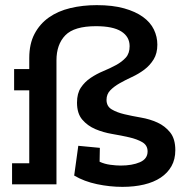

<svg xmlns="http://www.w3.org/2000/svg" viewBox="-20 -718 712 748"><path d="M663 -133Q663 -97 648 -70.5Q633 -44 606 -26Q579 -8 541 1Q503 10 457 10Q408 10 358 -0.5Q308 -11 269 -34L285 -150L369 -142L368 -88Q387 -79 410 -76Q433 -73 450 -73Q495 -73 525 -86Q555 -99 555 -128Q555 -152 534.5 -164Q514 -176 483.5 -183Q453 -190 417.5 -196Q382 -202 351.5 -215Q321 -228 300.5 -252Q280 -276 280 -318Q280 -354 295 -376.5Q310 -399 333 -414.5Q356 -430 382.5 -441Q409 -452 432 -464.5Q455 -477 470 -493.5Q485 -510 485 -538Q485 -575 452.5 -595.5Q420 -616 354 -616Q269 -616 234.5 -580.5Q200 -545 200 -483V0H27V-82H94V-366H35V-449H94V-492Q94 -547 114.5 -586Q135 -625 170.5 -650Q206 -675 254 -686.5Q302 -698 357 -698Q419 -698 463.5 -685.5Q508 -673 537 -652Q566 -631 579.5 -603Q593 -575 593 -544Q593 -510 578.5 -486.5Q564 -463 542 -446.5Q520 -430 494 -418Q468 -406 446 -393.5Q424 -381 409.5 -366Q395 -351 395 -329Q395 -304 415 -292Q435 -280 464.5 -273Q494 -266 529 -260Q564 -254 593.5 -240.5Q623 -227 643 -202Q663 -177 663 -133Z"/></svg>

Font: Zilla Slab SemiBold
Style: Regular
Weight: 600
Designer: Typotheque.com
Foundry: Typotheque type foundry
Version: Version 1.1; 2017